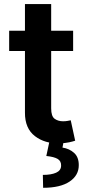

<svg xmlns="http://www.w3.org/2000/svg" viewBox="-20 -696 424 941"><path d="M338.4 -545.5V-446H230.8V-164.8Q230.8 -126.1 247.9 -113.8Q264.9 -101.6 289.1 -101.6Q301.1 -101.6 311.3 -103.5Q321.4 -105.5 326.7 -106.5L348.4 -6.4Q338.1 -2.8 319.1 1.4Q300.1 5.7 272.7 6.4Q200.3 8.9 151.1 -28.9Q101.9 -66.8 102.3 -143.8V-446H24.9V-545.5H102.3V-676.1H230.8V-545.5ZM222.3 -2.8H291.9L286.2 27.3Q319.6 32.3 342.9 53.1Q366.1 73.9 366.1 112.9Q366.5 163.4 321 193.9Q275.6 224.4 191.4 224.4L190 161.2Q230.8 161.2 255 150.4Q279.1 139.6 279.5 116.1Q280.2 93.4 262.6 82.9Q245 72.4 207 68.5Z"/></svg>

Font: Inter UI Semi Bold
Style: Regular
Weight: 600
Designer: Rasmus Andersson
Foundry: rsms
Version: 3.2;8d6f07862